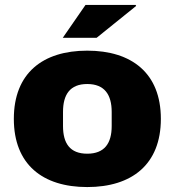

<svg xmlns="http://www.w3.org/2000/svg" viewBox="-20 -745 707 777"><path d="M234 -592H371L531 -721L529 -725H326ZM333 12C513 12 631 -79 631 -264C631 -449 513 -540 333 -540C153 -540 36 -449 36 -264C36 -79 153 12 333 12ZM333 -123C263 -123 235 -165 235 -235V-292C235 -362 263 -405 333 -405C403 -405 432 -362 432 -292V-235C432 -165 403 -123 333 -123Z"/></svg>

Font: Archivo Black
Style: Regular
Weight: 900
Designer: Hector Gatti
Foundry: Omnibus-Type
Version: Version 2.001